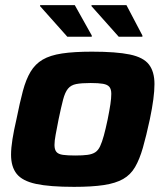

<svg xmlns="http://www.w3.org/2000/svg" viewBox="-20 -719 645 747"><path d="M268 8Q173 8 120 -3.5Q67 -15 45 -42.5Q23 -70 23 -117Q23 -143 28.5 -177.5Q34 -212 44 -255Q57 -320 69 -365Q81 -410 99 -440Q117 -470 146 -487Q175 -504 221.5 -511Q268 -518 338 -518Q432 -518 485 -507Q538 -496 559.5 -468Q581 -440 581 -392Q581 -366 576.5 -332Q572 -298 563 -255Q549 -190 536 -144.5Q523 -99 505.5 -69Q488 -39 459 -22.5Q430 -6 384 1Q338 8 268 8ZM273 -114Q302 -114 320.5 -116.5Q339 -119 350.5 -126.5Q362 -134 369.5 -150Q377 -166 384 -191.5Q391 -217 399 -255Q406 -290 409.5 -313.5Q413 -337 413 -354Q413 -372 405.5 -381Q398 -390 380.5 -393Q363 -396 333 -396Q297 -396 276.5 -392Q256 -388 244.5 -374Q233 -360 225.5 -331.5Q218 -303 208 -255Q201 -219 196.5 -195Q192 -171 192 -155Q192 -137 199.5 -128Q207 -119 225 -116.5Q243 -114 273 -114ZM242 -576 136 -695V-699H271L337 -581V-576ZM442 -576 336 -695V-699H472L534 -581V-576Z"/></svg>

Font: Saira SemiExpanded
Style: Bold Italic
Weight: 700
Width: 6
Italic angle: -12°
Designer: Hector Gatti with collaboration of the Omnibus-Type team
Foundry: Omnibus-Type
Version: Version 1.101